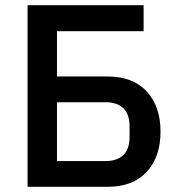

<svg xmlns="http://www.w3.org/2000/svg" viewBox="-20 -718 685 738"><path d="M86 -698H532V-598H199V-424H394Q491 -424 544 -366.5Q597 -309 597 -212Q597 -115 544 -57.5Q491 0 394 0H86ZM387 -99Q430 -99 454 -122Q478 -145 478 -191V-233Q478 -279 454 -302Q430 -325 387 -325H199V-99Z"/></svg>

Font: IBMPlexSans-Medium
Style: Regular
Weight: 500
Designer: Mike Abbink, Paul van der Laan, Pieter van Rosmalen
Foundry: Bold Monday
Version: Version 3.1